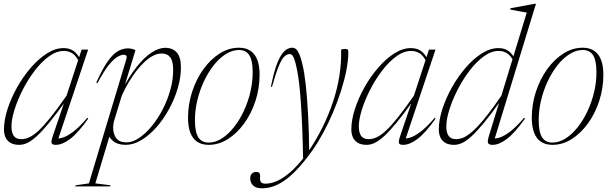

<svg xmlns="http://www.w3.org/2000/svg" viewBox="-20 -755 3233 1014"><path d="M259.5 -38.5 321.5 -221H326.5Q276 -151 238.8 -105.8Q201.5 -60.5 173.5 -35.2Q145.5 -10 123.8 0Q102 10 82 10Q54 10 36 -0.2Q18 -10.5 9.5 -29Q1 -47.5 1 -71.5Q1 -121 19.8 -179Q38.5 -237 70.5 -294Q102.5 -351 143.2 -398Q184 -445 228.2 -473Q272.5 -501 315.5 -501Q347.5 -501 368.5 -486Q389.5 -471 405 -440L396 -431Q381 -461.5 361.2 -473.8Q341.5 -486 316.5 -486Q278 -486 238.5 -457.2Q199 -428.5 163.5 -382Q128 -335.5 100.2 -281.2Q72.5 -227 56.5 -175.5Q40.5 -124 40.5 -86.5Q40.5 -55 52.8 -37.5Q65 -20 92.5 -20Q112 -20 133.8 -29.5Q155.5 -39 182.5 -63.8Q209.5 -88.5 246 -133.8Q282.5 -179 331.5 -250L395.5 -445.5L411 -493H445.5L282 -5L268.5 -25Q285.5 -21 309.5 -27.8Q333.5 -34.5 366.2 -59Q399 -83.5 441.5 -133L446 -128.5Q391.5 -52 350.2 -21Q309 10 274.5 10Q256 10 252.5 1Q249 -8 259.5 -38.5Z M583 -118Q580 -108.5 578.8 -99.2Q577.5 -90 577.5 -81.5Q577.5 -47 594.2 -25Q611 -3 648 -3Q680 -3 714.2 -26Q748.5 -49 780.8 -88Q813 -127 838.8 -176.5Q864.5 -226 879.5 -279.8Q894.5 -333.5 894.5 -385Q894.5 -432 879.2 -452.2Q864 -472.5 834 -472.5Q812 -472.5 789.2 -461Q766.5 -449.5 743.8 -428.5Q721 -407.5 699.8 -379.8Q678.5 -352 658.8 -318.8Q639 -285.5 623 -249.5ZM547 -63 565 -58 483.5 213.5 564 223.5 561.5 229.5H376.5L379.5 223.5L449.5 213.5L647.5 -443.5Q651 -456.5 646.8 -461.2Q642.5 -466 633 -466Q621 -466 601.2 -455.2Q581.5 -444.5 555 -412Q528.5 -379.5 494.5 -315.5L488.5 -318.5Q521.5 -393 549.8 -432.2Q578 -471.5 604 -485.5Q630 -499.5 654 -499.5Q667 -499.5 677 -497Q687 -494.5 695.5 -490L629.5 -274L622.5 -276Q662.5 -352.5 702.5 -402.8Q742.5 -453 781 -477.8Q819.5 -502.5 852.5 -502.5Q891 -502.5 913.2 -478.2Q935.5 -454 935.5 -399Q935.5 -345.5 918.5 -288.2Q901.5 -231 872.2 -177.8Q843 -124.5 805.5 -82.2Q768 -40 726.2 -15Q684.5 10 643.5 10Q601 10 576.2 -11Q551.5 -32 547 -63Z M1242 -503Q1278 -503 1302.2 -487Q1326.5 -471 1338.8 -439.2Q1351 -407.5 1351 -360.5Q1351 -289.5 1329.5 -223Q1308 -156.5 1270.2 -104Q1232.5 -51.5 1184.2 -20.8Q1136 10 1082 10Q1046.5 10 1022 -6Q997.5 -22 985.2 -54Q973 -86 973 -132.5Q973 -203.5 994.5 -269.8Q1016 -336 1053.5 -388.5Q1091 -441 1139.5 -472Q1188 -503 1242 -503ZM1081.5 -2Q1117.5 -2 1151.5 -23.8Q1185.5 -45.5 1215.2 -83Q1245 -120.5 1267.2 -168Q1289.5 -215.5 1302 -268.2Q1314.5 -321 1314.5 -372.5Q1314.5 -435 1296.8 -463Q1279 -491 1242.5 -491Q1206.5 -491 1172.2 -469.2Q1138 -447.5 1108.5 -410Q1079 -372.5 1056.8 -325Q1034.5 -277.5 1022 -224.8Q1009.5 -172 1009.5 -120.5Q1009.5 -58 1027.2 -30Q1045 -2 1081.5 -2Z M1416.5 -296.5H1410.5Q1422.5 -357 1435.5 -397Q1448.5 -437 1462.8 -460Q1477 -483 1492.2 -493Q1507.5 -503 1523 -503Q1534.5 -503 1543.8 -495.2Q1553 -487.5 1561.2 -468Q1569.5 -448.5 1578 -412Q1587 -375.5 1594.5 -309Q1602 -242.5 1607 -150.5Q1612 -58.5 1613 55.5L1581 95.5Q1579.5 -0.5 1576.2 -77.2Q1573 -154 1569 -212.5Q1565 -271 1560 -313Q1555 -355 1549.5 -382Q1542.5 -418 1536.2 -437Q1530 -456 1524 -462.8Q1518 -469.5 1510 -469.5Q1495.5 -469.5 1481.5 -456.2Q1467.5 -443 1452 -405.5Q1436.5 -368 1416.5 -296.5ZM1589.5 71 1602 54.5Q1647.5 -11 1681.8 -79.8Q1716 -148.5 1739 -218.2Q1762 -288 1772.8 -357.2Q1783.5 -426.5 1781.5 -493.5Q1787.5 -495 1792.8 -495.8Q1798 -496.5 1802 -496.5Q1813.5 -496.5 1816.5 -493.5Q1819.5 -490.5 1819.5 -477.5Q1819.5 -436.5 1809.5 -385Q1799.5 -333.5 1781.5 -276.8Q1763.5 -220 1739.8 -163.8Q1716 -107.5 1688 -55.5Q1660 -3.5 1630.5 38.5Q1581.5 107.5 1536.8 152.2Q1492 197 1449.5 218.2Q1407 239.5 1364 239.5Q1332 239.5 1316.8 224.5Q1301.5 209.5 1301.5 186.5Q1301.5 171 1310.2 162Q1319 153 1334 153Q1345 153 1350 159.2Q1355 165.5 1353.5 183Q1352 200.5 1359.2 207.8Q1366.5 215 1381.5 215Q1413 215 1446.2 199.5Q1479.5 184 1515.5 152.2Q1551.5 120.5 1589.5 71Z M2094 -38.5 2156 -221H2161Q2110.5 -151 2073.2 -105.8Q2036 -60.5 2008 -35.2Q1980 -10 1958.2 0Q1936.5 10 1916.5 10Q1888.5 10 1870.5 -0.2Q1852.5 -10.5 1844 -29Q1835.5 -47.5 1835.5 -71.5Q1835.5 -121 1854.2 -179Q1873 -237 1905 -294Q1937 -351 1977.8 -398Q2018.5 -445 2062.8 -473Q2107 -501 2150 -501Q2182 -501 2203 -486Q2224 -471 2239.5 -440L2230.5 -431Q2215.5 -461.5 2195.8 -473.8Q2176 -486 2151 -486Q2112.5 -486 2073 -457.2Q2033.5 -428.5 1998 -382Q1962.5 -335.5 1934.8 -281.2Q1907 -227 1891 -175.5Q1875 -124 1875 -86.5Q1875 -55 1887.2 -37.5Q1899.5 -20 1927 -20Q1946.5 -20 1968.2 -29.5Q1990 -39 2017 -63.8Q2044 -88.5 2080.5 -133.8Q2117 -179 2166 -250L2230 -445.5L2245.5 -493H2280L2116.5 -5L2103 -25Q2120 -21 2144 -27.8Q2168 -34.5 2200.8 -59Q2233.5 -83.5 2276 -133L2280.5 -128.5Q2226 -52 2184.8 -21Q2143.5 10 2109 10Q2090.5 10 2087 1Q2083.5 -8 2094 -38.5Z M2692.5 -431Q2677.5 -461.5 2657.8 -473.8Q2638 -486 2613 -486Q2574.5 -486 2535 -457.2Q2495.5 -428.5 2460 -382Q2424.5 -335.5 2396.8 -281.2Q2369 -227 2353 -175.5Q2337 -124 2337 -86.5Q2337 -55 2349.2 -37.5Q2361.5 -20 2389 -20Q2404.5 -20 2421.2 -26Q2438 -32 2457.8 -46.5Q2477.5 -61 2502.2 -87Q2527 -113 2558 -153Q2589 -193 2628 -250L2762 -688.5Q2753 -690 2737.8 -692.8Q2722.5 -695.5 2705.5 -698.8Q2688.5 -702 2674 -705L2676 -711.5L2803.5 -735H2810.5L2586.5 -2.5L2575 -25Q2592.5 -21 2616.2 -27.8Q2640 -34.5 2672.8 -59Q2705.5 -83.5 2748 -133L2752.5 -128.5Q2698 -52 2656.8 -21Q2615.5 10 2581.5 10Q2563 10 2558 1.2Q2553 -7.5 2562.5 -38.5L2619 -222.5H2623.5Q2573.5 -152 2536 -106.5Q2498.5 -61 2470.5 -35.5Q2442.5 -10 2420.5 0Q2398.5 10 2378.5 10Q2350.5 10 2332.5 -0.2Q2314.5 -10.5 2306 -29Q2297.5 -47.5 2297.5 -71.5Q2297.5 -121 2316.2 -179Q2335 -237 2367 -294Q2399 -351 2439.8 -398Q2480.5 -445 2524.8 -473Q2569 -501 2612 -501Q2644 -501 2665 -486Q2686 -471 2701.5 -440Z M3057.5 -503Q3093.5 -503 3117.8 -487Q3142 -471 3154.2 -439.2Q3166.5 -407.5 3166.5 -360.5Q3166.5 -289.5 3145 -223Q3123.5 -156.5 3085.8 -104Q3048 -51.5 2999.8 -20.8Q2951.5 10 2897.5 10Q2862 10 2837.5 -6Q2813 -22 2800.8 -54Q2788.5 -86 2788.5 -132.5Q2788.5 -203.5 2810 -269.8Q2831.5 -336 2869 -388.5Q2906.5 -441 2955 -472Q3003.5 -503 3057.5 -503ZM2897 -2Q2933 -2 2967 -23.8Q3001 -45.5 3030.8 -83Q3060.5 -120.5 3082.8 -168Q3105 -215.5 3117.5 -268.2Q3130 -321 3130 -372.5Q3130 -435 3112.2 -463Q3094.5 -491 3058 -491Q3022 -491 2987.8 -469.2Q2953.5 -447.5 2924 -410Q2894.5 -372.5 2872.2 -325Q2850 -277.5 2837.5 -224.8Q2825 -172 2825 -120.5Q2825 -58 2842.8 -30Q2860.5 -2 2897 -2Z"/></svg>

Font: Newsreader 60pt ExtraLight
Style: Italic
Weight: 250
Italic angle: -17°
Designer: Hugues Gentile
Foundry: Production Type
Version: Version 1.003